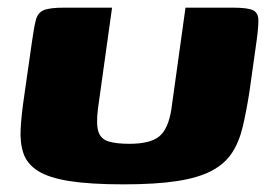

<svg xmlns="http://www.w3.org/2000/svg" viewBox="-20 -480 705 502"><path d="M632 -239Q624 -188 614.5 -148Q605 -108 586 -79.5Q567 -51 532.5 -33Q498 -15 442.5 -6.5Q387 2 303 2Q216 2 162 -6.5Q108 -15 79.5 -33Q51 -51 41.5 -78.5Q32 -106 34 -143Q36 -180 43 -227L64 -374Q69 -410 74 -428.5Q79 -447 94.5 -453.5Q110 -460 148 -460H273L236 -195Q231 -154 237.5 -135Q244 -116 264.5 -110Q285 -104 318 -104Q373 -104 396.5 -123.5Q420 -143 428 -194L465 -460H588Q627 -460 641 -453.5Q655 -447 655.5 -428.5Q656 -410 651 -374Z"/></svg>

Font: Genos Thin ExtraBold
Style: Italic
Weight: 800
Italic angle: -8°
Version: Version 1.010